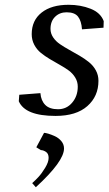

<svg xmlns="http://www.w3.org/2000/svg" viewBox="-20 -474 451 798"><path d="M58.1 -53.2 60.1 -80.1 147.9 -86.9Q150.4 -55.7 168.2 -37.8Q186 -20 221.2 -20Q256.8 -20 280 -47.4Q303.2 -74.7 303.2 -113.8Q303.2 -134.3 292.7 -151.6Q282.2 -168.9 265.4 -181.2Q248.5 -193.4 228 -204.8Q207.5 -216.3 187 -228.5Q166.5 -240.7 149.7 -254.4Q132.8 -268.1 122.3 -288.1Q111.8 -308.1 111.8 -332Q111.8 -389.2 152.8 -421.6Q193.8 -454.1 265.1 -454.1Q314.9 -454.1 356.4 -437.7Q397.9 -421.4 411.1 -386.2L410.2 -358.9L320.8 -352.1Q318.4 -386.7 304.4 -404.8Q290.5 -422.9 256.8 -422.9Q228 -422.9 209 -404.3Q189.9 -385.7 189.9 -354Q189.9 -335 200.9 -318.6Q211.9 -302.2 229.5 -290.3Q247.1 -278.3 268.3 -266.6Q289.6 -254.9 310.8 -242.4Q332 -230 349.6 -215.8Q367.2 -201.7 378.2 -181.9Q389.2 -162.1 389.2 -138.2Q389.2 -73.7 343 -33Q296.9 7.8 210.9 7.8Q84.5 7.8 58.1 -53.2ZM113.8 287.1Q126.5 275.9 139.9 261.5Q153.3 247.1 167.7 223.4Q182.1 199.7 182.1 182.1Q182.1 164.6 170.9 157.2Q159.7 149.9 149.9 149.9L130.9 138.2L163.1 78.1Q168.5 78.1 180.4 81.5Q192.4 85 208 92Q223.6 99.1 234.9 112.5Q246.1 126 246.1 143.1Q246.1 196.8 128.9 304.2Z"/></svg>

Font: Dehuti
Style: Bold-Italic
Weight: 700
Version: Version 1.2